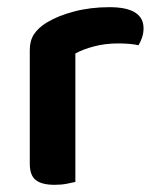

<svg xmlns="http://www.w3.org/2000/svg" viewBox="-20 -508 437 535"><path d="M190 -1Q181 1 166 4Q151 7 132 7Q97 7 80 -6Q63 -19 63 -52V-369Q63 -395 75 -413Q87 -431 110 -445Q141 -464 186.5 -476Q232 -488 285 -488Q380 -488 380 -429Q380 -415 375.5 -402.5Q371 -390 366 -382Q343 -387 309 -387Q274 -387 243 -379Q212 -371 190 -359Z"/></svg>

Font: Baloo Tammudu 2 SemiBold
Style: Regular
Weight: 600
Designer: Maithili Shingre, Omkar Shende and Ek Type
Foundry: Ek Type
Version: Version 1.640;hotconv 1.0.111;makeotfexe 2.5.65597; ttfautoh